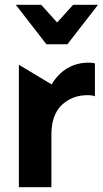

<svg xmlns="http://www.w3.org/2000/svg" viewBox="-20 -783 430 803"><path d="M351 -521Q301 -521 261.5 -497.5Q222 -474 196 -430L59 -512V0H195V-220Q195 -302 238 -343.5Q281 -385 347 -385Q367 -385 377 -380V-518Q365 -521 351 -521ZM286 -763 219 -689 152 -763H46L174 -598H262L390 -763Z"/></svg>

Font: Geom SemiBold
Style: Bold
Weight: 600
Version: Version 1.102